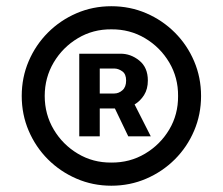

<svg xmlns="http://www.w3.org/2000/svg" viewBox="-20 -757 706 608"><path d="M332.5 -168.9Q273.9 -168.9 222.4 -191.2Q170.9 -213.4 131.8 -252.4Q92.8 -291.5 70.8 -343Q48.8 -394.5 48.8 -453.1Q48.8 -511.7 70.8 -563.2Q92.8 -614.7 131.8 -653.8Q170.9 -692.9 222.4 -715.1Q273.9 -737.3 332.5 -737.3Q391.6 -737.3 443.1 -715.1Q494.6 -692.9 533.7 -653.8Q572.8 -614.7 594.7 -563.2Q616.7 -511.7 616.7 -453.1Q616.7 -394.5 594.7 -343Q572.8 -291.5 533.7 -252.4Q494.6 -213.4 443.1 -191.2Q391.6 -168.9 332.5 -168.9ZM332.5 -242.2Q391.1 -241.7 439.2 -270.3Q487.3 -298.8 515.9 -346.7Q544.4 -394.5 543.9 -453.1Q544.4 -511.2 515.9 -559.3Q487.3 -607.4 439.2 -636Q391.1 -664.6 332.5 -664.1Q274.4 -664.6 226.6 -636Q178.7 -607.4 150.1 -559.3Q121.6 -511.2 121.6 -453.1Q121.6 -395 150.1 -346.9Q178.7 -298.8 226.6 -270.3Q274.4 -241.7 332.5 -242.2ZM231 -325.2V-586.9H360.8Q393.6 -587.4 420.9 -565.4Q448.2 -543.5 448.2 -502Q448.2 -475.1 436.3 -456.1Q424.3 -437 406.2 -426.3L457.5 -325.2H386.2L343.8 -413.6H295.9V-325.2ZM295.9 -460.9H341.8Q356 -460.9 367.7 -471.2Q379.4 -481.4 379.4 -502Q379.4 -522.5 367.4 -531Q355.5 -539.6 342.8 -540H295.9Z"/></svg>

Font: Inter Semi Bold
Style: Regular
Weight: 600
Designer: Rasmus Andersson
Foundry: rsms
Version: Version 4.000;git-e0f93cc